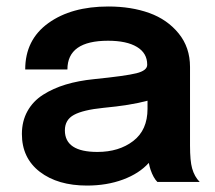

<svg xmlns="http://www.w3.org/2000/svg" viewBox="-20 -560 661 591"><path d="M248 11.2Q157.7 11.2 102.5 -31.2Q47.4 -73.7 47.4 -147.5Q47.4 -187 64.5 -217.8Q81.5 -248.5 112.5 -268.3Q143.6 -288.1 182.4 -299.8Q221.2 -311.5 269.5 -316.4Q366.7 -326.2 399.9 -334.5Q433.1 -342.8 433.1 -360.4V-361.3Q433.1 -396.5 401.6 -415.5Q370.1 -434.6 312.5 -434.6Q187.5 -434.6 187.5 -346.2H57.6Q57.6 -437.5 128.7 -488.8Q199.7 -540 313.5 -540Q383.8 -540 439.5 -520Q495.1 -500 530 -457Q564.9 -414.1 564.9 -354V-111.8Q564.9 -64.9 571.3 -42Q578.6 -16.1 594.7 0H464.4Q452.1 -12.2 443.4 -37.6Q440.9 -44.9 438 -58.6Q408.7 -25.9 358.6 -7.3Q308.6 11.2 248 11.2ZM279.8 -92.3Q346.2 -92.3 390.1 -126Q434.1 -159.7 434.1 -225.1V-250Q381.8 -235.8 297.9 -228Q235.8 -221.7 207.8 -206.5Q179.7 -191.4 179.7 -158.7Q179.7 -92.3 279.8 -92.3Z"/></svg>

Font: Epilogue SemiBold
Style: Regular
Weight: 600
Designer: Tyler Finck
Foundry: Etcetera Type Co
Version: Version 2.112